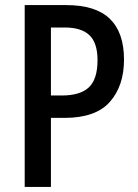

<svg xmlns="http://www.w3.org/2000/svg" viewBox="-20 -734 543 754"><path d="M240 -714Q356 -714 411.5 -660Q467 -606 467 -500Q467 -397 411.5 -334Q356 -271 233 -271H180V0H77V-714ZM234 -626H180V-359H223Q295 -359 329 -391Q363 -423 363 -498Q363 -565 331.5 -595.5Q300 -626 234 -626Z"/></svg>

Font: Noto Sans Hebrew Condensed Medium
Style: Regular
Weight: 500
Width: 3
Designer: Monotype Design Team
Foundry: Monotype Imaging Inc.
Version: Version 2.004; ttfautohint (v1.8.4.7-5d5b)